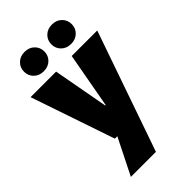

<svg xmlns="http://www.w3.org/2000/svg" viewBox="-289 -815 1122 1122"><g transform="rotate(-45 272.5 -254.0)"><path d="M199 -10 269 -145 337 -520H548L289 224H82ZM-3 -520H208L271 -177H322L318 0H174ZM159 -572Q122 -572 98.5 -595Q75 -618 75 -652Q75 -686 98.5 -709Q122 -732 159 -732Q196 -732 219.5 -709Q243 -686 243 -652Q243 -618 219.5 -595Q196 -572 159 -572ZM385 -572Q348 -572 324.5 -595Q301 -618 301 -652Q301 -686 324.5 -709Q348 -732 385 -732Q422 -732 445.5 -709Q469 -686 469 -652Q469 -618 445.5 -595Q422 -572 385 -572Z"/></g></svg>

Font: Murecho Thin Black
Style: Regular
Weight: 900
Version: Version 1.010